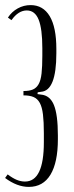

<svg xmlns="http://www.w3.org/2000/svg" viewBox="-44 -726 290 753"><path d="M69 7Q23 7 -24 -28L-14 -42Q6 -27 22 -20.5Q38 -14 54 -14Q128 -14 128 -168V-204Q128 -248 124.5 -277Q121 -306 112 -322.5Q103 -339 87.5 -345.5Q72 -352 48 -352V-369Q71 -369 85 -375Q99 -381 107.5 -396Q116 -411 119 -438Q122 -465 122 -507V-537Q122 -613 107.5 -649Q93 -685 61 -685Q28 -685 1 -647L-13 -657Q2 -680 25.5 -693Q49 -706 76 -706Q125 -706 151 -662.5Q177 -619 177 -534V-517Q177 -370 117 -366L104 -364L103 -357L117 -355Q152 -352 167.5 -314Q183 -276 183 -195V-180Q183 -89 154 -41Q125 7 69 7Z"/></svg>

Font: Moniqa Cond Heading
Style: Regular
Weight: 400
Width: 3
Designer: Rajesh Rajput
Foundry: Rajesh Rajput
Version: Version 1.000